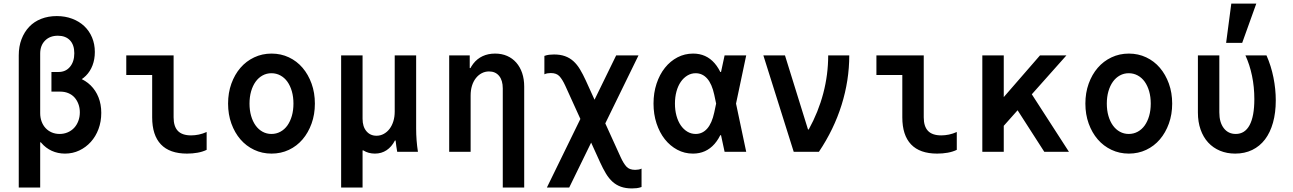

<svg xmlns="http://www.w3.org/2000/svg" viewBox="-20 -850 7240 1075"><path d="M205 -216V-550Q205 -595 232 -622.5Q259 -650 304 -650Q347 -650 371.5 -624.5Q396 -599 396 -552Q396 -505 372 -476Q348 -447 308 -447H268V-337H318Q342 -337 362.5 -328.5Q383 -320 397 -304.5Q411 -289 419 -267.5Q427 -246 427 -221Q427 -195 418.5 -172.5Q410 -150 395 -134Q380 -118 359 -109Q338 -100 314 -100Q290 -100 270 -108.5Q250 -117 235.5 -132.5Q221 -148 213 -169.5Q205 -191 205 -216ZM205 -53H268L159 -216Q159 -164 172.5 -122Q186 -80 211 -50.5Q236 -21 270 -5.5Q304 10 344 10Q387 10 424 -7.5Q461 -25 488.5 -55.5Q516 -86 531.5 -127.5Q547 -169 547 -218Q547 -266 531.5 -305Q516 -344 487.5 -372Q459 -400 419 -415Q379 -430 330 -430V-375Q370 -375 403.5 -388.5Q437 -402 461 -426Q485 -450 498 -484Q511 -518 511 -559Q511 -603 495.5 -640Q480 -677 452 -703.5Q424 -730 384.5 -745Q345 -760 298 -760Q250 -760 210.5 -744.5Q171 -729 143.5 -700Q116 -671 100.5 -630.5Q85 -590 85 -540V200H205Z M952 -193Q952 -142 976 -117Q1000 -92 1050 -92Q1071 -92 1093 -96.5Q1115 -101 1137 -111V-11Q1114 0 1086 5Q1058 10 1027 10Q930 10 881 -41.5Q832 -93 832 -193V-430H687V-540H952Z M1500.4 10Q1553 10 1597.5 -11Q1642 -32 1674 -69.5Q1706 -107 1724.5 -158.2Q1743 -209.4 1743 -270Q1743 -330.6 1724.5 -381.8Q1706 -433 1674 -470.5Q1642 -508 1597.4 -529Q1552.9 -550 1500.4 -550Q1448 -550 1403.2 -528.8Q1358.3 -507.6 1326.2 -470.3Q1294 -433 1275.5 -381.8Q1257 -330.6 1257 -270Q1257 -209.4 1275.5 -158.2Q1294 -107 1326.1 -69.7Q1358.2 -32.4 1403 -11.2Q1447.7 10 1500.4 10ZM1499.6 -100Q1472.9 -100 1450.2 -112.4Q1427.5 -124.8 1411.2 -147.4Q1395 -170 1386 -201.2Q1377 -232.4 1377 -270Q1377 -307.6 1386 -338.8Q1395 -370 1411.2 -392.6Q1427.5 -415.2 1450.2 -427.6Q1472.9 -440 1499.6 -440Q1527 -440 1550 -427.5Q1573 -415 1589.1 -392.5Q1605.1 -369.9 1614.1 -338.7Q1623 -307.6 1623 -270Q1623 -232.4 1614.1 -201.3Q1605.1 -170.1 1589.1 -147.5Q1573 -125 1550 -112.5Q1527 -100 1499.6 -100Z M1890 200H2010V-8H2014Q2028 1 2044.5 5.5Q2061 10 2079 10Q2116 10 2144.5 -9Q2173 -28 2191 -63H2195Q2197 -46 2199 -30.5Q2201 -15 2204 0H2320Q2315 -32 2312.5 -64.5Q2310 -97 2310 -130V-540H2190V-225Q2190 -196 2182.5 -171.5Q2175 -147 2161.5 -129Q2148 -111 2129 -100.5Q2110 -90 2088 -90Q2053 -90 2031.5 -115.5Q2010 -141 2010 -185V-540H1890Z M2495 0H2615V-315Q2615 -345 2622.5 -369.5Q2630 -394 2644 -412Q2658 -430 2677 -440Q2696 -450 2718 -450Q2754 -450 2774.5 -425Q2795 -400 2795 -355V200H2915V-365Q2915 -407 2903.5 -441Q2892 -475 2870.5 -499.5Q2849 -524 2819 -537Q2789 -550 2752 -550Q2713 -550 2682 -535.5Q2651 -521 2629.5 -493Q2608 -465 2596.5 -425Q2585 -385 2585 -335L2618 -469H2610V-540H2495Z M3340 59Q3356 94 3372.5 121.5Q3389 149 3409.5 167.5Q3430 186 3456.5 195.5Q3483 205 3518 205Q3532 205 3545 203.5Q3558 202 3572 197V94Q3564 98 3554.5 99.5Q3545 101 3536 101Q3504 101 3487.5 83Q3471 65 3455 30L3260 -399Q3244 -434 3227.5 -461.5Q3211 -489 3190.5 -507.5Q3170 -526 3143.5 -535.5Q3117 -545 3082 -545Q3068 -545 3055 -543.5Q3042 -542 3028 -537V-434Q3036 -438 3045.5 -439.5Q3055 -441 3064 -441Q3096 -441 3112.5 -423Q3129 -405 3145 -370ZM3042 200H3167L3355 -185H3230ZM3242 -155H3367L3555 -540H3430Z M3997 -305V-235L3979 -320Q3966 -380 3939.6 -410Q3913.1 -440 3875 -440Q3849.9 -440 3828.4 -427Q3807 -414 3791.5 -391.5Q3776 -369 3767.5 -337.8Q3759 -306.6 3759 -269.8Q3759 -233 3767.5 -202Q3776 -171 3791.5 -148.3Q3807 -125.7 3828.5 -112.8Q3849.9 -100 3875 -100Q3913.1 -100 3939.6 -130Q3966 -160 3979 -220ZM4051 -210Q4028 -98 3980.5 -44Q3933 10 3860 10Q3812.5 10 3772.3 -11.5Q3732 -33 3702.4 -70.3Q3672.8 -107.7 3655.9 -159Q3639 -210.3 3639 -270Q3639 -330 3656 -381.5Q3673 -433 3703 -470.5Q3733 -508 3773.3 -529Q3813.5 -550 3861 -550Q3934 -550 3981 -496Q4028 -442 4051 -330L4063 -270ZM4003 -447H4017L4037 -540H4158L4101 -270L4158 0H4037L4017 -93H4003L4022 -270Z M4424 0H4565Q4649 -125 4692 -262.5Q4735 -400 4735 -540H4617Q4617 -432 4589.5 -327.5Q4562 -223 4508 -125H4504L4375 -540H4254Z M5152 -193Q5152 -142 5176 -117Q5200 -92 5250 -92Q5271 -92 5293 -96.5Q5315 -101 5337 -111V-11Q5314 0 5286 5Q5258 10 5227 10Q5130 10 5081 -41.5Q5032 -93 5032 -193V-430H4887V-540H5152Z M5480 0H5600V-540H5480ZM5547 -86 5951 -540H5803L5538 -235ZM5827 0H5965L5741 -347L5629 -308Z M6300.4 10Q6353 10 6397.5 -11Q6442 -32 6474 -69.5Q6506 -107 6524.5 -158.2Q6543 -209.4 6543 -270Q6543 -330.6 6524.5 -381.8Q6506 -433 6474 -470.5Q6442 -508 6397.4 -529Q6352.9 -550 6300.4 -550Q6248 -550 6203.2 -528.8Q6158.3 -507.6 6126.2 -470.3Q6094 -433 6075.5 -381.8Q6057 -330.6 6057 -270Q6057 -209.4 6075.5 -158.2Q6094 -107 6126.1 -69.7Q6158.2 -32.4 6203 -11.2Q6247.7 10 6300.4 10ZM6299.6 -100Q6272.9 -100 6250.2 -112.4Q6227.5 -124.8 6211.2 -147.4Q6195 -170 6186 -201.2Q6177 -232.4 6177 -270Q6177 -307.6 6186 -338.8Q6195 -370 6211.2 -392.6Q6227.5 -415.2 6250.2 -427.6Q6272.9 -440 6299.6 -440Q6327 -440 6350 -427.5Q6373 -415 6389.1 -392.5Q6405.1 -369.9 6414.1 -338.7Q6423 -307.6 6423 -270Q6423 -232.4 6414.1 -201.3Q6405.1 -170.1 6389.1 -147.5Q6373 -125 6350 -112.5Q6327 -100 6299.6 -100Z M7071 -540H6953Q6977 -488 6990 -425.5Q7003 -363 7003 -295Q7003 -199 6976.5 -149.5Q6950 -100 6899 -100Q6856.6 -100 6831.8 -132.5Q6807 -165 6807 -220V-540H6687V-220Q6687 -167.3 6702 -124.7Q6717 -82 6744.6 -52Q6772.3 -22 6810.8 -6Q6849.3 10 6895.9 10Q6949 10 6991.2 -10.5Q7033.5 -31 7062.8 -69.5Q7092 -108 7107.5 -163.5Q7123 -219 7123 -288Q7123 -351 7110 -416Q7097 -481 7071 -540ZM7014 -830H6874L6845 -610H6935Z"/></svg>

Font: CommitMonoV143 ExtLt
Style: Regular
Weight: 200
Monospace: yes
Designer: Eigil Nikolajsen
Foundry: Eigil Nikolajsen
Version: Version 1.143